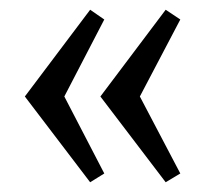

<svg xmlns="http://www.w3.org/2000/svg" viewBox="-20 -448 438 394"><path d="M320 -74 186 -250 320 -428 350 -408 267 -250 350 -92ZM165 -74 31 -250 165 -428 194 -408 112 -250 194 -92Z"/></svg>

Font: Manuale Light
Style: Regular
Weight: 300
Designer: Eduardo Tunni / Pablo Cosgaya
Foundry: Eduardo Tunni / Pablo Cosgaya
Version: Version 1.002